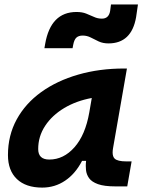

<svg xmlns="http://www.w3.org/2000/svg" viewBox="-20 -829 637 859"><path d="M168.9 10.3Q95.7 10.3 55.7 -27.8Q15.6 -65.9 15.6 -135.3Q15.6 -223.1 54.7 -294.7Q93.8 -366.2 164.3 -417Q234.9 -467.8 329.6 -495.1Q424.3 -522.5 535.6 -522.5H547.9L485.8 -166.5Q483.9 -155.8 483.9 -147Q483.9 -128.4 492.7 -119.6Q505.4 -106.9 545.4 -106.9H568.8L549.3 4.9H496.1Q446.3 4.9 418.5 -5.1Q390.6 -15.1 378.7 -31.7Q366.7 -48.3 364.7 -68.8Q363.8 -77.6 363.8 -86.9Q363.8 -98.1 365.2 -109.4H347.2Q317.4 -51.8 271.5 -20.8Q225.6 10.3 168.9 10.3ZM200.7 -115.2Q264.6 -115.2 313.2 -170.2Q361.8 -225.1 379.4 -325.7L390.6 -390.6Q321.3 -377.9 267.1 -345.5Q212.9 -313 181.9 -265.9Q150.9 -218.8 150.9 -162.1Q150.9 -115.2 200.7 -115.2ZM178.7 -613.3 182.1 -632.8Q207 -775.4 322.3 -775.4Q347.7 -775.4 365.7 -768.1Q383.8 -760.7 400.4 -753.4Q416.5 -745.6 436 -745.6Q466.8 -745.6 472.7 -779.8L476.6 -809.1H597.2L588.9 -752Q568.4 -634.8 465.3 -634.8Q440.4 -634.8 421.6 -643.6Q402.8 -652.3 386.2 -661.1Q369.1 -669.9 350.1 -669.9Q332 -669.9 322 -660.9Q312 -651.9 307.6 -628.9L304.7 -613.3Z"/></svg>

Font: CaskaydiaCove NF
Style: Bold Italic
Weight: 700
Italic angle: -10°
Designer: Aaron Bell
Foundry: Saja Typeworks
Version: Version 2111.001; VTT 6.35;Nerd Fonts 3.2.1